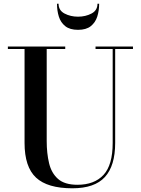

<svg xmlns="http://www.w3.org/2000/svg" viewBox="-20 -1001 763 1036"><path d="M296 -981Q296 -945 328.2 -928Q360.5 -911 401 -911Q441.5 -911 473.8 -928Q506 -945 506 -981H515Q515 -943.5 504.8 -911.5Q494.5 -879.5 469.8 -859.8Q445 -840 401 -840Q357 -840 332.2 -859.8Q307.5 -879.5 297.5 -911.5Q287.5 -943.5 287.5 -981ZM22.5 -750H332V-736.5H232V-240Q232 -174 244.8 -120.5Q257.5 -67 293.2 -35.5Q329 -4 398 -4Q489 -4 538.5 -57.2Q588 -110.5 588 -230V-736.5H495.5V-750H697.5V-736.5H601.5V-230Q601.5 -106.5 546 -45.8Q490.5 15 370.5 15Q236 15 174.2 -42.8Q112.5 -100.5 112.5 -230V-736.5H22.5Z"/></svg>

Font: Bodoni* 16 Medium
Style: Regular
Weight: 500
Version: Version 2.2